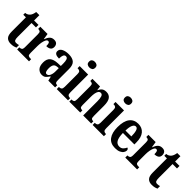

<svg xmlns="http://www.w3.org/2000/svg" viewBox="230 -1963 3171 3171"><g transform="rotate(45 1815.5 -377.0)"><path d="M207 10Q146 10 112 -25Q78 -60 78 -147V-477H17V-520Q48 -523 68 -535.5Q88 -548 100 -563Q112 -578 121 -600.5Q130 -623 136 -660H210V-536H313V-477H210V-155Q210 -107 220.5 -85.5Q231 -64 261 -64Q293 -64 321 -73V-13Q307 -6 278 2Q249 10 207 10Z M351 0V-50H355Q382 -50 399 -62Q416 -74 416 -122V-418Q416 -463 401 -474.5Q386 -486 359 -486H356V-536H525L541 -434H545Q564 -487 593 -517Q622 -547 671 -547Q716 -547 736.5 -523Q757 -499 757 -462Q757 -420 729 -399.5Q701 -379 652 -379Q652 -421 644.5 -441.5Q637 -462 614 -462Q592 -462 577.5 -433.5Q563 -405 555.5 -362.5Q548 -320 548 -277V-117Q548 -72 563 -61Q578 -50 602 -50H628V0Z M932 10Q880 10 842.5 -29.5Q805 -69 805 -152Q805 -233 850 -271.5Q895 -310 987 -314L1054 -317V-374Q1054 -430 1042.5 -460.5Q1031 -491 999 -491Q970 -491 958 -462Q946 -433 946 -382Q839 -382 839 -448Q839 -498 888.5 -523Q938 -548 1010 -548Q1097 -548 1141 -509.5Q1185 -471 1185 -377V-121Q1185 -79 1196 -64.5Q1207 -50 1234 -50H1237V0H1079L1062 -74H1055Q1027 -33 1003 -11.5Q979 10 932 10ZM982 -55Q1015 -55 1035 -93Q1055 -131 1055 -191V-268L1021 -265Q974 -261 956.5 -232Q939 -203 939 -147Q939 -104 949.5 -79.5Q960 -55 982 -55Z M1404 -632Q1373 -632 1352.5 -647.5Q1332 -663 1332 -698Q1332 -733 1352.5 -748.5Q1373 -764 1404 -764Q1434 -764 1455.5 -748.5Q1477 -733 1477 -698Q1477 -663 1455.5 -647.5Q1434 -632 1404 -632ZM1276 0V-50H1285Q1311 -50 1327 -64Q1343 -78 1343 -121V-418Q1343 -459 1327.5 -472.5Q1312 -486 1287 -486H1275V-536H1473V-122Q1473 -78 1488.5 -64Q1504 -50 1530 -50H1539V0Z M1569 0V-50H1574Q1602 -50 1618 -62Q1634 -74 1634 -119V-421Q1634 -463 1619 -474.5Q1604 -486 1577 -486H1573V-536H1751L1761 -462H1765Q1783 -504 1811.5 -526Q1840 -548 1890 -548Q1955 -548 1989 -502Q2023 -456 2023 -354V-121Q2023 -74 2036 -62Q2049 -50 2076 -50H2080V0H1893V-334Q1893 -398 1880.5 -434.5Q1868 -471 1835 -471Q1808 -471 1792.5 -448Q1777 -425 1770.5 -389Q1764 -353 1764 -312V-116Q1764 -72 1778.5 -61Q1793 -50 1820 -50H1824V0Z M2242 -632Q2211 -632 2190.5 -647.5Q2170 -663 2170 -698Q2170 -733 2190.5 -748.5Q2211 -764 2242 -764Q2272 -764 2293.5 -748.5Q2315 -733 2315 -698Q2315 -663 2293.5 -647.5Q2272 -632 2242 -632ZM2114 0V-50H2123Q2149 -50 2165 -64Q2181 -78 2181 -121V-418Q2181 -459 2165.5 -472.5Q2150 -486 2125 -486H2113V-536H2311V-122Q2311 -78 2326.5 -64Q2342 -50 2368 -50H2377V0Z M2644 10Q2537 10 2483 -62Q2429 -134 2429 -265Q2429 -406 2483 -477Q2537 -548 2635 -548Q2725 -548 2777 -486.5Q2829 -425 2829 -306V-260H2561Q2563 -155 2592 -106.5Q2621 -58 2676 -58Q2718 -58 2743.5 -82.5Q2769 -107 2784 -142Q2796 -138 2804.5 -128Q2813 -118 2813 -101Q2813 -77 2796 -51Q2779 -25 2741.5 -7.5Q2704 10 2644 10ZM2700 -318Q2700 -396 2685.5 -442Q2671 -488 2638 -488Q2604 -488 2584 -444Q2564 -400 2563 -318Z M2876 0V-50H2880Q2907 -50 2924 -62Q2941 -74 2941 -122V-418Q2941 -463 2926 -474.5Q2911 -486 2884 -486H2881V-536H3050L3066 -434H3070Q3089 -487 3118 -517Q3147 -547 3196 -547Q3241 -547 3261.5 -523Q3282 -499 3282 -462Q3282 -420 3254 -399.5Q3226 -379 3177 -379Q3177 -421 3169.5 -441.5Q3162 -462 3139 -462Q3117 -462 3102.5 -433.5Q3088 -405 3080.5 -362.5Q3073 -320 3073 -277V-117Q3073 -72 3088 -61Q3103 -50 3127 -50H3153V0Z M3501 10Q3440 10 3406 -25Q3372 -60 3372 -147V-477H3311V-520Q3342 -523 3362 -535.5Q3382 -548 3394 -563Q3406 -578 3415 -600.5Q3424 -623 3430 -660H3504V-536H3607V-477H3504V-155Q3504 -107 3514.5 -85.5Q3525 -64 3555 -64Q3587 -64 3615 -73V-13Q3601 -6 3572 2Q3543 10 3501 10Z"/></g></svg>

Font: Noto Serif Ethiopic ExtraCondensed
Style: Bold
Weight: 700
Width: 2
Designer: Monotype Design Team
Foundry: Monotype Imaging Inc.
Version: Version 2.102; ttfautohint (v1.8.4.7-5d5b)